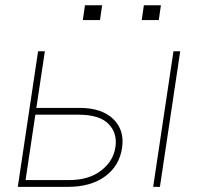

<svg xmlns="http://www.w3.org/2000/svg" viewBox="-20 -728 766 748"><path d="M248 -26.4Q326.2 -26.4 374 -63.5Q421.9 -100.6 429.7 -155.3Q437.5 -210 402.8 -245.1Q367.7 -281.2 286.1 -281.2H117.7L79.6 -26.4ZM290.5 -307.6Q376 -307.6 420.9 -264.6Q465.8 -221.7 455.6 -151.9Q445.3 -82 389.6 -41Q334 0 244.1 0H49.3L128.4 -528.3H154.8L121.6 -307.6ZM603 0H576.7L655.8 -528.3H682.1ZM369.6 -649.9H302.7L311 -707.5H377.9ZM598.6 -649.9H532.2L540.5 -707.5H606.9Z"/></svg>

Font: Roboto-ThinItalic
Style: Italic
Weight: 250
Italic angle: -12°
Designer: Google
Version: Version 1.100141; 2013; ttfautohint (v0.94.14-c901) -l 8 -r 